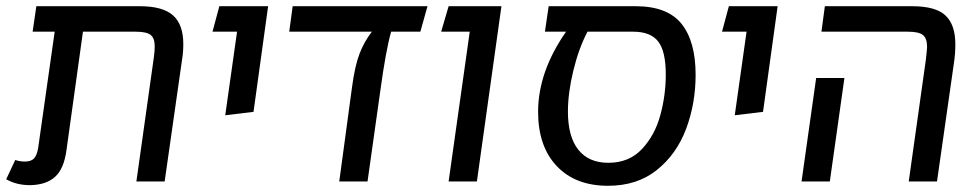

<svg xmlns="http://www.w3.org/2000/svg" viewBox="-30 -584 3152 618"><path d="M560 -442Q560 -416 556 -392L500 0H409L465 -398Q468 -419 468 -435Q468 -461 455 -471.5Q442 -482 406 -482H237L184 -101Q176 -41 147.5 -15Q119 11 67 12Q23 12 -10 -7L19 -69Q34 -64 50 -64Q70 -64 79.5 -74Q89 -84 93 -109L146 -482H75L87 -564H420Q494 -564 527 -534.5Q560 -505 560 -442Z M733 -482H654L676 -564H833L786 -224L695 -213Z M1323 -482H1229Q1212 -423 1194 -291L1153 0H1062L1103 -303Q1112 -371 1127 -410.5Q1142 -450 1167 -482H901L912 -564H1346Z M1482 -482H1390L1414 -564H1584L1505 0H1414Z M2209 -343Q2209 -251 2178.5 -169.5Q2148 -88 2084.5 -37Q2021 14 1927 14Q1822 14 1762 -49.5Q1702 -113 1702 -224Q1702 -353 1792 -482H1724L1736 -564H2016Q2118 -564 2163.5 -507.5Q2209 -451 2209 -343ZM2113 -344Q2113 -419 2088.5 -450.5Q2064 -482 2008 -482H1861Q1833 -429 1815.5 -357Q1798 -285 1798 -225Q1798 -144 1831.5 -102Q1865 -60 1928 -60Q1995 -60 2036.5 -104.5Q2078 -149 2095.5 -213.5Q2113 -278 2113 -344Z M2373 -482H2294L2316 -564H2473L2426 -224L2335 -213Z M2950 -391Q2954 -425 2954 -433Q2954 -461 2940.5 -471.5Q2927 -482 2892 -482H2614L2625 -564H2906Q2982 -564 3013.5 -534Q3045 -504 3045 -442Q3045 -412 3041 -385L2986 0H2895ZM2597 -333H2688L2641 0H2550Z"/></svg>

Font: FiraGO
Style: Italic
Weight: 400
Italic angle: -8°
Designer: bBox Type GmbH
Foundry: bBox Type GmbH
Version: Version 1.001